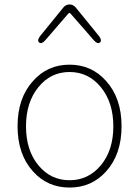

<svg xmlns="http://www.w3.org/2000/svg" viewBox="-20 -831 626 864"><path d="M129 -59Q59 -136 59 -263Q59 -390 129 -467Q194 -540 293 -540Q392 -540 457 -467Q527 -390 527 -263Q527 -136 457 -59Q392 13 293 13Q194 13 129 -59ZM152.5 -87.5Q208 -20 293 -20Q378 -20 434 -87.5Q490 -155 490 -262.5Q490 -370 434 -438.5Q378 -507 293 -507Q208 -507 152.5 -438.5Q97 -370 97 -262.5Q97 -155 152.5 -87.5ZM183 -649Q167 -631 156 -640Q146 -649 160 -668L264 -796Q276 -811 293 -811Q310 -811 322 -796L426 -668Q440 -649 430 -640Q419 -631 403 -649L300 -767Q295 -773 292.5 -773Q290 -773 285 -767Z"/></svg>

Font: Resource Han Rounded KR ExtraLight
Style: Regular
Weight: 250
Designer: Cyano Hao (round all glyphs); Ryoko NISHIZUKA 西塚涼子 (kana, bopomofo & ideographs); Paul D. Hunt (Latin, Greek & Cyrillic)
Foundry: Cyano Hao
Version: 0.990